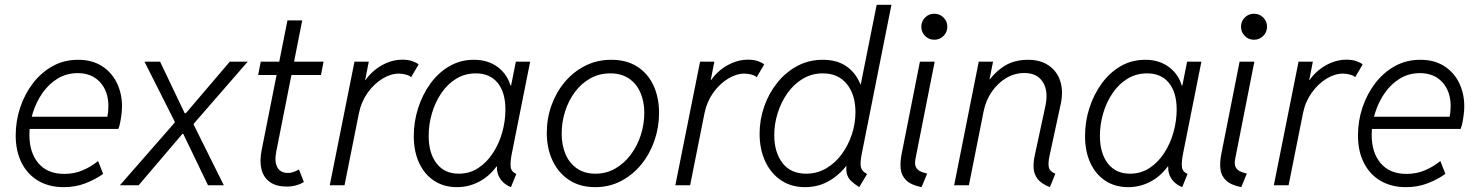

<svg xmlns="http://www.w3.org/2000/svg" viewBox="-20 -772 6159 800"><path d="M245.1 7.8Q184.6 7.8 139.6 -18.6Q94.7 -44.9 70.1 -93.5Q45.4 -142.1 45.4 -208Q45.4 -268.1 64.2 -324.2Q83 -380.4 117.4 -425.3Q151.9 -470.2 199.5 -496.6Q247.1 -522.9 305.2 -522.9Q363.8 -522.9 404.8 -496.6Q445.8 -470.2 467 -426.3Q488.3 -382.3 488.3 -329.6Q488.3 -313.5 486.1 -295.4Q483.9 -277.3 480.7 -261.2Q477.5 -245.1 473.1 -234.9H89.8L99.1 -285.6H427.2Q429.7 -297.4 430.7 -308.6Q431.6 -319.8 431.6 -330.1Q431.6 -391.1 397.2 -429.2Q362.8 -467.3 303.7 -467.3Q257.8 -467.3 220.9 -445.1Q184.1 -422.9 157.7 -385.5Q131.3 -348.1 116.9 -302.2Q102.5 -256.3 102.5 -209.5Q102.5 -136.2 140.1 -91.8Q177.7 -47.4 248 -47.4Q289.1 -47.4 324.2 -62.3Q359.4 -77.1 388.7 -101.1L409.7 -47.4Q378.4 -24.9 336.7 -8.5Q294.9 7.8 245.1 7.8Z M846.7 0 743.7 -213.9H739.7L708 -261.2V-265.1L582 -515.1H647L749.5 -300.3H754.4L787.1 -256.3V-252.4L912.6 0ZM479.5 0 708 -261.2V-265.1L749.5 -300.3H754.4L937.5 -515.1H1012.2L787.1 -256.3V-252.4L743.7 -213.9H739.7L557.6 0Z M1175.3 5.4Q1131.3 5.4 1105 -13.2Q1078.6 -31.7 1069.8 -65.4Q1061 -99.1 1069.8 -144.5L1177.7 -687H1239.3L1131.3 -141.6Q1122.6 -99.1 1135.3 -75.2Q1147.9 -51.3 1180.7 -51.3Q1191.9 -51.3 1204.3 -55.9Q1216.8 -60.5 1225.6 -65.9L1246.1 -13.7Q1232.4 -4.9 1213.9 0.2Q1195.3 5.4 1175.3 5.4ZM1055.7 -459.5 1066.4 -515.1H1328.1L1317.4 -459.5Z M1354 0 1457 -515.1H1516.6L1501.5 -438.5H1511.2L1486.8 -409.2Q1501.5 -442.4 1528.3 -468.3Q1555.2 -494.1 1588.6 -508.8Q1622.1 -523.4 1656.2 -523.4Q1681.2 -523.4 1699.2 -516.8Q1717.3 -510.3 1724.1 -503.4L1692.9 -450.2Q1687.5 -456.5 1672.4 -460.9Q1657.2 -465.3 1642.1 -465.3Q1608.4 -465.3 1573.7 -444.3Q1539.1 -423.3 1512.2 -386Q1485.4 -348.6 1475.6 -300.8L1415.5 0Z M1884.3 7.8Q1829.1 7.8 1788.6 -19Q1748 -45.9 1726.1 -93.8Q1704.1 -141.6 1704.1 -205.1Q1704.1 -265.1 1722.2 -321.5Q1740.2 -377.9 1773.2 -423.6Q1806.2 -469.2 1852.3 -496.1Q1898.4 -522.9 1954.6 -522.9Q2014.6 -522.9 2055.7 -491.2Q2096.7 -459.5 2108.9 -408.2L2087.4 -416H2135.3L2106.4 -399.9L2129.4 -515.1H2189L2112.3 -130.9Q2106 -99.6 2107.7 -78.1Q2109.4 -56.6 2131.3 -47.4L2108.9 7.8Q2087.4 -1 2073.5 -15.6Q2059.6 -30.3 2054 -49.1Q2048.3 -67.9 2052.2 -89.8L2072.3 -78.1H2028.3L2065.9 -104Q2032.2 -47.4 1985.1 -19.8Q1938 7.8 1884.3 7.8ZM1891.6 -48.3Q1937 -48.3 1972.9 -72Q2008.8 -95.7 2034.2 -134.8Q2059.6 -173.8 2072.8 -221.2Q2085.9 -268.6 2085.9 -315.4Q2085.9 -387.2 2053.5 -426.8Q2021 -466.3 1962.9 -466.3Q1917.5 -466.3 1881.1 -444.1Q1844.7 -421.9 1819.1 -384.3Q1793.5 -346.7 1779.8 -300.3Q1766.1 -253.9 1766.1 -205.6Q1766.1 -133.8 1799.1 -91.1Q1832 -48.3 1891.6 -48.3Z M2460 7.8Q2396.5 7.8 2351.3 -22Q2306.2 -51.8 2282.2 -103Q2258.3 -154.3 2258.3 -218.3Q2258.3 -278.3 2277.8 -333Q2297.4 -387.7 2333.3 -430.4Q2369.1 -473.1 2418.5 -498Q2467.8 -522.9 2526.9 -522.9Q2591.3 -522.9 2635.7 -494.1Q2680.2 -465.3 2703.1 -415.3Q2726.1 -365.2 2726.1 -301.8Q2726.1 -241.7 2706.8 -186Q2687.5 -130.4 2652.1 -86.9Q2616.7 -43.5 2567.9 -17.8Q2519 7.8 2460 7.8ZM2460.9 -48.3Q2506.8 -48.3 2544.2 -70.1Q2581.5 -91.8 2608.6 -128.2Q2635.7 -164.6 2650.1 -209.7Q2664.6 -254.9 2664.6 -301.8Q2664.6 -350.1 2647.9 -387.2Q2631.3 -424.3 2599.9 -445.3Q2568.4 -466.3 2522.9 -466.3Q2476.6 -466.3 2439 -445.1Q2401.4 -423.8 2375 -387.9Q2348.6 -352.1 2334.5 -307.4Q2320.3 -262.7 2320.3 -215.3Q2320.3 -167.5 2336.4 -129.6Q2352.5 -91.8 2384 -70.1Q2415.5 -48.3 2460.9 -48.3Z M2793.9 0 2897 -515.1H2956.5L2941.4 -438.5H2951.2L2926.8 -409.2Q2941.4 -442.4 2968.3 -468.3Q2995.1 -494.1 3028.6 -508.8Q3062 -523.4 3096.2 -523.4Q3121.1 -523.4 3139.2 -516.8Q3157.2 -510.3 3164.1 -503.4L3132.8 -450.2Q3127.4 -456.5 3112.3 -460.9Q3097.2 -465.3 3082 -465.3Q3048.3 -465.3 3013.7 -444.3Q2979 -423.3 2952.1 -386Q2925.3 -348.6 2915.5 -300.8L2855.5 0Z M3560.1 7.8Q3538.6 -5.9 3525.4 -18.8Q3512.2 -31.7 3508.1 -50.3Q3503.9 -68.8 3509.3 -99.1L3522.5 -81.1H3490.2L3519.5 -127.9L3567.4 -368.2L3556.2 -417.5H3565.9L3632.8 -752H3694.3L3570.8 -131.8Q3564.5 -101.6 3566.2 -81.1Q3567.9 -60.5 3592.8 -46.9ZM3334 7.8Q3276.4 7.8 3233.9 -21Q3191.4 -49.8 3168.2 -100.3Q3145 -150.9 3145 -214.8Q3145 -273.4 3164.3 -328.6Q3183.6 -383.8 3218.8 -427.5Q3253.9 -471.2 3302 -497.1Q3350.1 -522.9 3408.2 -522.9Q3467.8 -522.9 3506.6 -495.8Q3545.4 -468.8 3564.9 -421.4Q3584.5 -374 3584.5 -314Q3584.5 -255.4 3566.9 -198.2Q3549.3 -141.1 3516.6 -94.5Q3483.9 -47.9 3437.7 -20Q3391.6 7.8 3334 7.8ZM3338.9 -48.3Q3384.8 -48.3 3422.6 -70.6Q3460.4 -92.8 3487.5 -129.9Q3514.6 -167 3529.5 -212.4Q3544.4 -257.8 3544.4 -304.7Q3544.4 -377.4 3508.5 -421.9Q3472.7 -466.3 3408.7 -466.3Q3362.8 -466.3 3325.4 -444.1Q3288.1 -421.9 3261.5 -384.5Q3234.9 -347.2 3220.5 -301.5Q3206.1 -255.9 3206.1 -209Q3206.1 -137.7 3240.2 -93Q3274.4 -48.3 3338.9 -48.3Z M3819.8 7.8Q3775.9 -1 3755.9 -20.8Q3735.8 -40.5 3732.9 -68.6Q3730 -96.7 3736.8 -130.4L3813 -515.1H3874.5L3794.9 -112.3Q3790 -88.4 3796.1 -76.2Q3802.2 -64 3814.9 -58.1Q3827.6 -52.2 3843.3 -48.8ZM3873 -606.4Q3850.1 -606.4 3834.5 -622.3Q3818.8 -638.2 3818.8 -660.6Q3818.8 -683.1 3834.5 -699Q3850.1 -714.8 3873 -714.8Q3895.5 -714.8 3911.4 -699Q3927.2 -683.1 3927.2 -660.6Q3927.2 -638.2 3911.4 -622.3Q3895.5 -606.4 3873 -606.4Z M4354.5 7.8Q4317.9 -6.8 4302.7 -27.3Q4287.6 -47.9 4286.6 -72Q4285.6 -96.2 4291 -122.1L4335.9 -330.6Q4349.1 -393.1 4325 -430.4Q4300.8 -467.8 4248.5 -467.8Q4207.5 -467.8 4172.1 -446.5Q4136.7 -425.3 4112.1 -389.2Q4087.4 -353 4078.6 -309.1L4017.1 0H3955.6L4058.1 -515.1H4117.7L4103 -441.9H4118.2L4082 -408.7Q4112.3 -460 4156.5 -491.5Q4200.7 -522.9 4263.7 -522.9Q4314.5 -522.9 4349.1 -499.5Q4383.8 -476.1 4397.5 -434.8Q4411.1 -393.6 4399.9 -339.4L4353 -122.6Q4346.2 -91.3 4350.3 -74.2Q4354.5 -57.1 4377.4 -48.3Z M4681.2 7.8Q4626 7.8 4585.4 -19Q4544.9 -45.9 4522.9 -93.8Q4501 -141.6 4501 -205.1Q4501 -265.1 4519 -321.5Q4537.1 -377.9 4570.1 -423.6Q4603 -469.2 4649.2 -496.1Q4695.3 -522.9 4751.5 -522.9Q4811.5 -522.9 4852.5 -491.2Q4893.6 -459.5 4905.8 -408.2L4884.3 -416H4932.1L4903.3 -399.9L4926.3 -515.1H4985.8L4909.2 -130.9Q4902.8 -99.6 4904.5 -78.1Q4906.2 -56.6 4928.2 -47.4L4905.8 7.8Q4884.3 -1 4870.4 -15.6Q4856.4 -30.3 4850.8 -49.1Q4845.2 -67.9 4849.1 -89.8L4869.1 -78.1H4825.2L4862.8 -104Q4829.1 -47.4 4782 -19.8Q4734.9 7.8 4681.2 7.8ZM4688.5 -48.3Q4733.9 -48.3 4769.8 -72Q4805.7 -95.7 4831.1 -134.8Q4856.4 -173.8 4869.6 -221.2Q4882.8 -268.6 4882.8 -315.4Q4882.8 -387.2 4850.3 -426.8Q4817.9 -466.3 4759.8 -466.3Q4714.4 -466.3 4678 -444.1Q4641.6 -421.9 4616 -384.3Q4590.3 -346.7 4576.7 -300.3Q4563 -253.9 4563 -205.6Q4563 -133.8 4595.9 -91.1Q4628.9 -48.3 4688.5 -48.3Z M5151.9 7.8Q5107.9 -1 5087.9 -20.8Q5067.9 -40.5 5064.9 -68.6Q5062 -96.7 5068.8 -130.4L5145 -515.1H5206.5L5127 -112.3Q5122.1 -88.4 5128.2 -76.2Q5134.3 -64 5147 -58.1Q5159.7 -52.2 5175.3 -48.8ZM5205.1 -606.4Q5182.1 -606.4 5166.5 -622.3Q5150.9 -638.2 5150.9 -660.6Q5150.9 -683.1 5166.5 -699Q5182.1 -714.8 5205.1 -714.8Q5227.5 -714.8 5243.4 -699Q5259.3 -683.1 5259.3 -660.6Q5259.3 -638.2 5243.4 -622.3Q5227.5 -606.4 5205.1 -606.4Z M5287.6 0 5390.6 -515.1H5450.2L5435.1 -438.5H5444.8L5420.4 -409.2Q5435.1 -442.4 5461.9 -468.3Q5488.8 -494.1 5522.2 -508.8Q5555.7 -523.4 5589.8 -523.4Q5614.7 -523.4 5632.8 -516.8Q5650.9 -510.3 5657.7 -503.4L5626.5 -450.2Q5621.1 -456.5 5606 -460.9Q5590.8 -465.3 5575.7 -465.3Q5542 -465.3 5507.3 -444.3Q5472.7 -423.3 5445.8 -386Q5418.9 -348.6 5409.2 -300.8L5349.1 0Z M5837.9 7.8Q5777.3 7.8 5732.4 -18.6Q5687.5 -44.9 5662.8 -93.5Q5638.2 -142.1 5638.2 -208Q5638.2 -268.1 5657 -324.2Q5675.8 -380.4 5710.2 -425.3Q5744.6 -470.2 5792.2 -496.6Q5839.8 -522.9 5897.9 -522.9Q5956.5 -522.9 5997.6 -496.6Q6038.6 -470.2 6059.8 -426.3Q6081.1 -382.3 6081.1 -329.6Q6081.1 -313.5 6078.9 -295.4Q6076.7 -277.3 6073.5 -261.2Q6070.3 -245.1 6065.9 -234.9H5682.6L5691.9 -285.6H6020Q6022.5 -297.4 6023.4 -308.6Q6024.4 -319.8 6024.4 -330.1Q6024.4 -391.1 5990 -429.2Q5955.6 -467.3 5896.5 -467.3Q5850.6 -467.3 5813.7 -445.1Q5776.9 -422.9 5750.5 -385.5Q5724.1 -348.1 5709.7 -302.2Q5695.3 -256.3 5695.3 -209.5Q5695.3 -136.2 5732.9 -91.8Q5770.5 -47.4 5840.8 -47.4Q5881.8 -47.4 5917 -62.3Q5952.1 -77.1 5981.4 -101.1L6002.4 -47.4Q5971.2 -24.9 5929.4 -8.5Q5887.7 7.8 5837.9 7.8Z"/></svg>

Font: Reddit Sans Light
Style: Italic
Weight: 300
Italic angle: -11.25°
Designer: Stephen Hutchings
Version: Version 1.013